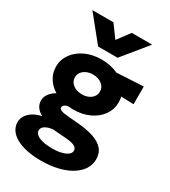

<svg xmlns="http://www.w3.org/2000/svg" viewBox="-234 -881 1081 1220"><g transform="rotate(30 306.0 -271.0)"><path d="M266.5 225Q209.5 225 163.8 215.2Q118 205.5 85.2 187.2Q52.5 169 35 143.2Q17.5 117.5 17.5 85.5Q17.5 60.5 31.5 38.5Q45.5 16.5 71.5 0.2Q97.5 -16 134 -24Q105.5 -40.5 91.8 -61Q78 -81.5 78 -107.5Q78 -131 92 -152.2Q106 -173.5 131 -190.2Q156 -207 189.5 -216.8Q223 -226.5 262.5 -226L292 -164.5Q264 -164.5 246 -161Q228 -157.5 219.5 -150.2Q211 -143 211 -134Q211 -122 225.2 -115.2Q239.5 -108.5 274.5 -105.5L361.5 -98Q425 -92 471.5 -76.5Q518 -61 543.5 -32Q569 -3 569 43Q569 82.5 547.5 115.8Q526 149 486.2 173.5Q446.5 198 390.8 211.5Q335 225 266.5 225ZM290.5 122Q350 122 384.5 106.2Q419 90.5 419 65.5Q419 45.5 398.5 35.2Q378 25 333.5 21.5L236.5 14Q212 16.5 194.8 23.8Q177.5 31 168.8 41.5Q160 52 160 65Q160 82 176 95Q192 108 221.2 115Q250.5 122 290.5 122ZM283 -159Q215 -159 163.2 -183.2Q111.5 -207.5 82.2 -249Q53 -290.5 53 -342.5Q53 -393 82.8 -434.5Q112.5 -476 164.5 -500.5Q216.5 -525 283 -525Q349 -525 400.8 -500.8Q452.5 -476.5 482.2 -435.2Q512 -394 512 -342.5Q512 -291.5 482.8 -249.8Q453.5 -208 402 -183.5Q350.5 -159 283 -159ZM283 -270Q309 -270 329.8 -279.2Q350.5 -288.5 362.5 -304.8Q374.5 -321 374.5 -342.5Q374.5 -374.5 348.2 -394.8Q322 -415 283 -415Q256.5 -415 235.8 -405.5Q215 -396 203 -379.8Q191 -363.5 191 -342.5Q191 -310.5 217.2 -290.2Q243.5 -270 283 -270ZM359.5 -387.5 297.5 -494 599.5 -510V-380ZM221 -585 74 -767H228.5L295 -676L363 -767H512.5L364 -585Z"/></g></svg>

Font: Geologica Cursive
Style: Bold
Weight: 700
Designer: Sindre Bremnes, Frode Helland
Foundry: Monokrom Skriftforlag AS
Version: Version 1.010;gftools[0.9.28]